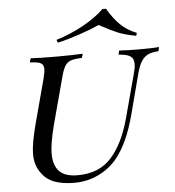

<svg xmlns="http://www.w3.org/2000/svg" viewBox="-56 -868 850 934"><g transform="rotate(-5 368.5 -401.0)"><path d="M81.5 0ZM248.5 -671.9 243.2 -686Q314.9 -708 377.2 -742.7Q439.5 -777.3 478.5 -815.9H496.1Q524.4 -767.6 556.2 -736.1Q587.9 -704.6 635.3 -686L631.3 -671.9Q576.7 -682.1 543.5 -695.8Q510.3 -709.5 468.8 -732.4Q459 -737.3 454.1 -740.2Q410.6 -721.2 354.5 -702.1Q298.3 -683.1 248.5 -671.9ZM475.6 -79.1Q439 -36.1 385.3 -11Q331.5 14.2 270.5 14.2Q158.7 14.2 116.7 -40Q98.1 -62.5 89.6 -86.9Q81.1 -111.3 81.1 -142.6Q81.1 -191.9 106.4 -288.1L163.6 -502Q171.9 -533.7 171.9 -549.8Q171.9 -564.9 165 -572.8Q158.2 -580.6 144.3 -583.7Q130.4 -586.9 104.5 -587.9L110.4 -607.9Q151.4 -605 239.7 -605Q316.4 -605 364.7 -607.9L358.4 -587.9Q321.8 -586.4 304 -580.1Q286.1 -573.7 275.6 -556.6Q265.1 -539.6 255.4 -502L193.4 -271Q171.4 -184.6 171.4 -135.7Q171.4 -80.6 198.7 -50.8Q226.1 -21 289.6 -21Q394.5 -21 454.8 -89.1Q515.1 -157.2 547.4 -279.8L604.5 -492.2Q611.8 -518.6 611.8 -536.6Q611.8 -563.5 594.2 -574.7Q576.7 -585.9 537.6 -587.9L542.5 -607.9Q578.6 -605 643.6 -605Q704.6 -605 737.3 -607.9L732.4 -587.9Q701.7 -586.4 682.4 -577.6Q663.1 -568.8 649.9 -548.8Q636.7 -528.8 626.5 -492.2L573.7 -291Q537.1 -151.9 475.6 -79.1Z"/></g></svg>

Font: TypoPRO Playfair Display SC
Style: Italic
Weight: 400
Italic angle: -14°
Designer: Claus Eggers Sørensen
Foundry: Claus Eggers Sørensen
Version: Version 1.004;PS 001.004;hotconv 1.0.70;makeotf.lib2.5.58329